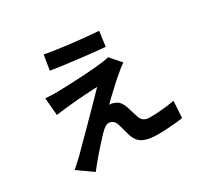

<svg xmlns="http://www.w3.org/2000/svg" viewBox="-178 -1030 1356 1308"><g transform="rotate(-30 500.0 -376.0)"><path d="M312 -811Q354 -803 408 -795.5Q462 -788 519.5 -781Q577 -774 629.5 -769.5Q682 -765 720 -762L704 -645Q665 -648 612.5 -653.5Q560 -659 503.5 -666Q447 -673 392 -680Q337 -687 293 -695ZM755 -493Q735 -479 719 -466.5Q703 -454 690 -442Q672 -428 648.5 -406Q625 -384 600 -361.5Q575 -339 555.5 -320Q536 -301 527 -291Q533 -292 545 -290Q557 -288 565 -284Q587 -277 601 -260.5Q615 -244 625 -216Q630 -203 634.5 -186.5Q639 -170 644 -154Q649 -138 654 -125Q661 -102 678 -90Q695 -78 724 -78Q763 -78 798 -80.5Q833 -83 864 -87Q895 -91 920 -96L912 35Q892 39 855.5 42.5Q819 46 780.5 48Q742 50 716 50Q645 50 604.5 31.5Q564 13 545 -36Q541 -51 535 -70Q529 -89 524.5 -107.5Q520 -126 516 -138Q508 -165 493 -175.5Q478 -186 463 -186Q447 -186 431 -175.5Q415 -165 397 -146Q387 -136 372.5 -120Q358 -104 339.5 -84Q321 -64 301.5 -41Q282 -18 261 7Q240 32 219 59L101 -24Q114 -36 132 -51.5Q150 -67 170 -86Q183 -99 207 -123.5Q231 -148 262.5 -179Q294 -210 328.5 -245.5Q363 -281 398 -316Q433 -351 463.5 -382.5Q494 -414 517 -438Q496 -437 470 -435.5Q444 -434 416 -432.5Q388 -431 361 -428.5Q334 -426 311 -424Q288 -422 270 -420Q244 -418 222 -414.5Q200 -411 184 -409L172 -547Q189 -546 215 -544.5Q241 -543 268 -544Q282 -544 314.5 -545Q347 -546 390 -548Q433 -550 477.5 -552.5Q522 -555 561.5 -558.5Q601 -562 625 -565Q639 -567 656.5 -570Q674 -573 682 -576Z"/></g></svg>

Font: Noto Sans SC
Style: Bold
Weight: 700
Designer: Ryoko NISHIZUKA  (kana, bopomofo & ideographs); Paul D. Hunt (Latin, Greek & Cyrillic); Sandoll Communications , Soo-you
Foundry: Adobe
Version: Version 2.004-H2;hotconv 1.0.118;makeotfexe 2.5.65603